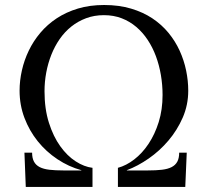

<svg xmlns="http://www.w3.org/2000/svg" viewBox="-20 -736 821 756"><path d="M444.3 -75.2Q477.1 -84 508.5 -108.2Q540 -132.3 564.9 -169.7Q589.8 -207 605 -255.6Q620.1 -304.2 620.1 -361.8Q620.1 -401.9 613.5 -440.7Q606.9 -479.5 594 -514.4Q581.1 -549.3 561.5 -578.9Q542 -608.4 516.4 -630.1Q490.7 -651.9 459 -664.1Q427.2 -676.3 389.2 -676.3Q351.1 -676.3 319.1 -664.3Q287.1 -652.3 261 -631.6Q234.9 -610.8 215.1 -582.3Q195.3 -553.7 182.1 -520.3Q168.9 -486.8 162.1 -450.4Q155.3 -414.1 155.3 -377Q155.3 -307.1 172.6 -252.7Q189.9 -198.2 217.3 -160.2Q244.6 -122.1 278.1 -100.6Q311.5 -79.1 344.2 -75.2V0H81.5L76.2 -134.8H106.4Q106.4 -113.3 113.8 -99.6Q121.1 -85.9 136.2 -78.1Q151.4 -70.3 174.6 -67.6Q197.8 -64.9 229.5 -64.9H300.3V-65.9Q250.5 -79.6 206.1 -109.1Q161.6 -138.7 128.7 -179.7Q95.7 -220.7 76.4 -271.5Q57.1 -322.3 57.1 -378.9Q57.1 -418.5 66.2 -458.7Q75.2 -499 93.3 -536.6Q111.3 -574.2 138.9 -606.9Q166.5 -639.6 203.6 -664.1Q240.7 -688.5 287.1 -702.4Q333.5 -716.3 390.1 -716.3Q448.7 -716.3 496.1 -702.1Q543.5 -688 580.1 -663.6Q616.7 -639.2 643.6 -606.4Q670.4 -573.7 687.5 -536.1Q704.6 -498.5 712.9 -458.3Q721.2 -418 721.2 -378.9Q721.2 -322.8 699.5 -272.9Q677.7 -223.1 643.1 -182.4Q608.4 -141.6 565.4 -111.8Q522.5 -82 479.5 -65.9V-64.9H562.5Q594.2 -64.9 617.4 -67.6Q640.6 -70.3 655.8 -78.1Q670.9 -85.9 678.2 -99.6Q685.5 -113.3 685.5 -134.8H715.3L709.5 0H444.3Z"/></svg>

Font: Parastoo FD
Style: FD
Weight: 400
Foundry: Saber Rastikerdar (saber.rastikerdar@gmail.com)
Version: Version 2.0.1